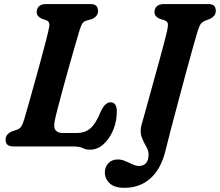

<svg xmlns="http://www.w3.org/2000/svg" viewBox="-20 -720 1081 944"><path d="M338 0H46.5Q23.5 0 15.2 -9.8Q7 -19.5 7.5 -34.5Q8 -49 17 -59Q26 -69 40 -74.5L60 -81Q76 -86 83.8 -97.2Q91.5 -108.5 99 -133Q106.5 -158.5 119.8 -205.2Q133 -252 148.8 -308.8Q164.5 -365.5 179.8 -421.2Q195 -477 206.5 -521.8Q218 -566.5 222 -588Q227 -612.5 208.5 -620L185.5 -628Q174 -633.5 167.2 -641Q160.5 -648.5 160.5 -661Q160.5 -678.5 172 -689.2Q183.5 -700 205.5 -700H423.5Q446 -700 454 -690.2Q462 -680.5 462 -666Q462 -651 452.8 -640.8Q443.5 -630.5 431 -626L406 -619Q393.5 -615.5 386.5 -606.5Q379.5 -597.5 372.5 -576Q361.5 -539.5 346.8 -488.2Q332 -437 316.2 -381.2Q300.5 -325.5 286.5 -273.2Q272.5 -221 262.2 -181.5Q252 -142 249 -125Q242.5 -92.5 253.8 -79.2Q265 -66 288.5 -66H355.5Q399 -66 425.5 -89.8Q452 -113.5 476.5 -174Q497.5 -217 522.5 -217Q539.5 -217 547 -205Q554.5 -193 554.5 -173Q554.5 -124.5 536.8 -81.2Q519 -38 489 -11Q459 16 422.5 16Q402.5 16 386.5 8Q370.5 0 338 0ZM945.5 -545.5Q939.5 -526 925.8 -476.8Q912 -427.5 894.2 -361.8Q876.5 -296 857.5 -224.8Q838.5 -153.5 821.5 -89Q804.5 -24.5 793.5 21Q771.5 111 719.5 157.2Q667.5 203.5 591 203.5Q543 203.5 519.2 181.2Q495.5 159 495.5 127.5Q495.5 101.5 512.5 82.8Q529.5 64 560 64Q577.5 64 595.8 72Q614 80 631.5 88Q649 96 664.5 96Q684.5 96 697.5 82.5Q710.5 69 710.5 38.5Q710.5 20 698 -0.8Q685.5 -21.5 676.2 -47.2Q667 -73 676 -106.5Q678.5 -114.5 687.2 -146Q696 -177.5 708.5 -223Q721 -268.5 735.2 -320Q749.5 -371.5 763 -420.5Q776.5 -469.5 786.5 -508Q796.5 -546.5 801 -565Q807.5 -594.5 805 -605Q802.5 -615.5 787 -621L764.5 -628Q739.5 -639 739.5 -660.5Q739.5 -678.5 751.2 -689.2Q763 -700 787 -700H1003Q1025.5 -700 1033.2 -690.8Q1041 -681.5 1041 -667Q1041 -651.5 1032.2 -641.8Q1023.5 -632 1011 -626.5L990.5 -619Q979.5 -614.5 972.5 -608.5Q965.5 -602.5 959.5 -588.5Q953.5 -574.5 945.5 -545.5Z"/></svg>

Font: Fraunces 9pt SuperSoft SemiBold
Style: Italic
Weight: 600
Italic angle: -16°
Version: Version 1.000;[0bf87f6ff]